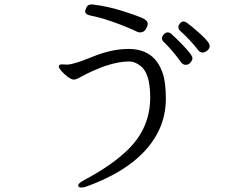

<svg xmlns="http://www.w3.org/2000/svg" viewBox="-20 -773 1040 859"><path d="M257 -485 280 -484Q309 -484 394 -519Q479 -554 555 -554Q672 -554 708 -445Q722 -405 722 -331Q722 -257 692 -192Q616 -30 371 60Q356 66 343 66Q330 66 330 56.5Q330 47 354 34Q481 -33 554 -105Q652 -202 652 -337Q652 -445 609 -478Q583 -498 559 -498Q467 -498 336 -426Q330 -423 324 -420Q318 -417 309 -417Q300 -417 283.5 -429Q267 -441 255 -455Q243 -469 243 -475Q243 -485 257 -485ZM791 -493Q753 -547 710 -588Q705 -593 705 -602Q705 -611 713 -619.5Q721 -628 730 -628Q739 -628 746.5 -621.5Q754 -615 770 -599.5Q786 -584 802.5 -566.5Q819 -549 830 -534.5Q841 -520 841 -512Q841 -504 832.5 -493.5Q824 -483 811.5 -483Q799 -483 791 -493ZM868 -547Q832 -594 784 -637Q778 -643 778 -651.5Q778 -660 785.5 -668.5Q793 -677 800.5 -677Q808 -677 816.5 -671Q825 -665 842 -651Q859 -637 876.5 -621Q894 -605 906 -591Q918 -577 918 -566.5Q918 -556 907.5 -547Q897 -538 886.5 -538Q876 -538 868 -547ZM394 -753Q461 -745 524.5 -725Q588 -705 614.5 -693.5Q641 -682 641 -666Q641 -657 632.5 -642.5Q624 -628 607 -628Q602 -628 596 -630Q474 -686 382 -704Q361 -709 361 -723Q361 -727 367 -740Q373 -753 388 -753Z"/></svg>

Font: LXGW WenKai
Style: Regular
Weight: 400
Designer: LXGW / Fontworks Inc.
Foundry: LXGW / Fontworks Inc.
Version: Version 1.520; June 14, 2025